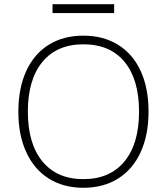

<svg xmlns="http://www.w3.org/2000/svg" viewBox="-20 -882 791 910"><path d="M67 -352Q67 -463 104 -544.5Q141 -626 210.5 -669.5Q280 -713 375 -713Q470 -713 540 -669.5Q610 -626 647 -545Q684 -464 684 -353Q684 -242 646.5 -160.5Q609 -79 539.5 -35.5Q470 8 375 8Q281 8 211.5 -35.5Q142 -79 104.5 -160.5Q67 -242 67 -352ZM639 -353Q639 -505 570.5 -588.5Q502 -672 375 -672Q250 -672 181 -588.5Q112 -505 112 -353Q112 -201 181 -117Q250 -33 375 -33Q501 -33 570 -117Q639 -201 639 -353ZM229 -820V-862H521V-820Z"/></svg>

Font: wassup Sans
Style: Light
Weight: 200
Version: Version 2.001